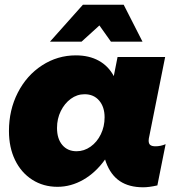

<svg xmlns="http://www.w3.org/2000/svg" viewBox="-20 -786 760 815"><path d="M585 -609H451L402 -678L326 -609H192L332 -766H505ZM18 -230Q18 -319 55.5 -392.5Q93 -466 158.5 -508.5Q224 -551 302 -551Q358 -551 399 -528.5Q440 -506 463 -463L479 -544H681L614 -209Q611 -197 611 -189Q611 -176 618 -170.5Q625 -165 640 -165Q662 -165 683 -174L648 1Q613 9 588 9Q528 9 489 -17Q450 -43 430 -97L426 -109Q386 -53 333.5 -23Q281 7 224 7Q164 7 117 -23Q70 -53 44 -106.5Q18 -160 18 -230ZM424 -288Q424 -332 401 -359Q378 -386 339 -386Q307 -386 280.5 -366.5Q254 -347 238 -314.5Q222 -282 222 -243Q222 -197 244.5 -170.5Q267 -144 305 -144Q337 -144 364.5 -163.5Q392 -183 408 -216Q424 -249 424 -288Z"/></svg>

Font: TypoPRO Montserrat Alternates
Style: Italic
Weight: 800
Italic angle: -11.3°
Designer: Julieta Ulanovsky
Foundry: Julieta Ulanovsky
Version: Version 6.001